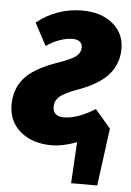

<svg xmlns="http://www.w3.org/2000/svg" viewBox="-58 -590 544 798"><g transform="rotate(5 214.0 -191.5)"><path d="M345 -148 410 -72 378 168H269L279 -4Q221 18 174 18Q94 18 44 -24Q-6 -66 -6 -136Q-6 -200 32 -245.5Q70 -291 169 -326Q228 -346 246 -361.5Q264 -377 264 -398Q264 -413 253.5 -421.5Q243 -430 223 -430Q198 -430 168.5 -419.5Q139 -409 114 -391L64 -484Q102 -516 151.5 -533.5Q201 -551 252 -551Q332 -551 380.5 -511Q429 -471 429 -407Q429 -346 391.5 -301Q354 -256 268 -224Q207 -202 188 -184.5Q169 -167 169 -142Q169 -123 180.5 -112.5Q192 -102 215 -102Q271 -102 345 -148Z"/></g></svg>

Font: Fira Sans Condensed ExtraBold
Style: Italic
Weight: 800
Width: 3
Italic angle: -8°
Designer: bBox Type GmbH & Carrois Corporate GbR & Edenspiekermann AG
Foundry: bBox Type GmbH & Carrois Corporate GbR & Edenspiekermann AG
Version: Version 4.301